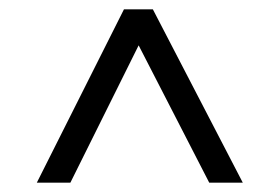

<svg xmlns="http://www.w3.org/2000/svg" viewBox="-20 -730 600 412"><path d="M59 -338 246 -710H308L501 -338H429L247 -692H307L131 -338Z"/></svg>

Font: Baskervville SC
Style: Regular
Weight: 400
Designer: Alexis Faudot, Rémi Forte, Morgane Pierson, Rafael Ribas, Tanguy Vanlaeys, Rosalie Wagner, Thomas Huot-Marchand
Foundry: ANRT
Version: Version 1.100